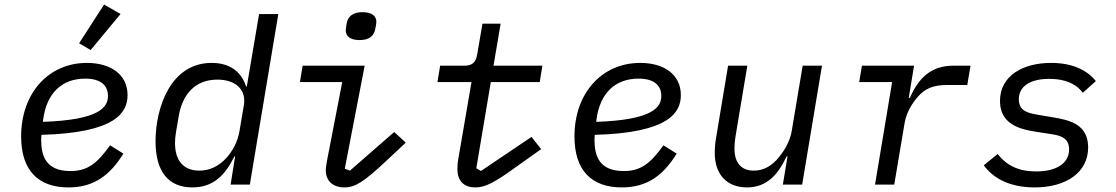

<svg xmlns="http://www.w3.org/2000/svg" viewBox="-20 -801 4841 833"><path d="M277.3 12.1C388.1 12.1 457.7 -41.2 515.3 -134.6L457.7 -170.5C399.9 -89.8 358 -58.9 285.5 -58.9C180.8 -58.9 158.7 -122.9 158.7 -193.2C158.7 -195.7 158.7 -206 159.8 -215.9C486.2 -224.8 533.4 -315 533.4 -388.5C533.4 -479 458.5 -528.1 357.2 -528.1C190 -528.1 71.7 -396.3 71.7 -209.2C71.7 -61.8 145.6 12.1 277.3 12.1ZM166.2 -272.4 167.3 -282.7C182.5 -397.4 248.9 -459.9 349.8 -459.9C422.2 -459.9 448.5 -426.1 448.5 -384.9C448.5 -336.3 412.6 -280.5 166.2 -272.4ZM323.2 -613.3 373.2 -583.8 503.2 -740.4 431.5 -781.2Z M980.5 0H1063.9L1187.5 -740.1H1104L1050.8 -425.8H1047.6C1026.3 -492.5 974.4 -528.1 898.1 -528.1C719.1 -528.1 654.8 -331.7 654.8 -187.9C654.8 -57.2 710.2 12.1 814.6 12.1C905.5 12.1 957 -41.2 996.8 -122.2H1000ZM739.3 -180.8C739.3 -193.9 740.4 -208.1 743.3 -225.9L755.3 -296.5C771 -391.3 826.3 -455.6 923.3 -455.6C998.6 -455.6 1049.7 -415.1 1038 -344.5L1019.2 -233.3C1011.4 -185.7 988.3 -145.2 963.1 -116.8C927.9 -77.8 887.4 -60.7 844.8 -60.7C774.5 -60.7 739.3 -105.8 739.3 -180.8Z M1540.1 -627.1C1582 -627.1 1603.3 -645.6 1608.3 -676.5C1610.8 -689.6 1612.9 -698.5 1612.9 -706.7C1612.9 -728.7 1596.9 -748.2 1552.6 -748.2C1511 -748.2 1489.3 -729.8 1484 -698.9C1482.2 -685.7 1480.1 -676.8 1480.1 -669C1480.1 -646.7 1495.7 -627.1 1540.1 -627.1ZM1281.2 -445H1464.8L1398.8 -104.4C1396.7 -90.2 1393.5 -74.9 1393.5 -61.4C1393.5 -18.5 1421.9 12.1 1474.4 12.1C1521.7 12.1 1560 -13.5 1652 -99.4L1740.4 -182.2L1690.3 -228.3L1498.2 -60.7L1475.9 -69.2L1562.1 -516H1293Z M2042.6 12.1C2085.9 12.1 2126.8 -9.9 2219.1 -76.7L2327.8 -154.1L2285.9 -207L2066.8 -59.3L2046.5 -71L2109.4 -445H2321.7L2333.1 -516H2121.1L2152 -698.2H2073.2L2050.1 -563.9C2044 -528.4 2027.7 -516 1992.9 -516H1889.6L1877.8 -445H2025.6L1967.7 -107.6C1965.2 -95.2 1964.5 -76.3 1964.5 -66.8C1964.5 -16 1992.5 12.1 2042.6 12.1Z M2677.9 12.1C2788.7 12.1 2858.3 -41.2 2915.8 -134.6L2858.3 -170.5C2800.4 -89.8 2758.5 -58.9 2686.1 -58.9C2581.3 -58.9 2559.3 -122.9 2559.3 -193.2C2559.3 -195.7 2559.3 -206 2560.4 -215.9C2886.7 -224.8 2933.9 -315 2933.9 -388.5C2933.9 -479 2859 -528.1 2757.8 -528.1C2590.6 -528.1 2472.3 -396.3 2472.3 -209.2C2472.3 -61.8 2546.2 12.1 2677.9 12.1ZM2566.8 -272.4 2567.8 -282.7C2583.1 -397.4 2649.5 -459.9 2750.4 -459.9C2822.8 -459.9 2849.1 -426.1 2849.1 -384.9C2849.1 -336.3 2813.2 -280.5 2566.8 -272.4Z M3376.4 0H3460.2L3546.2 -516H3462.4L3414.8 -232.2C3405.2 -174.7 3368.3 -129.6 3356.9 -115.8C3328.1 -82 3294.4 -60.7 3250 -60.7C3193.2 -60.7 3166.5 -98.4 3166.5 -156.2C3166.5 -168.7 3167.6 -188.6 3171.5 -212L3222.3 -516H3138.8L3087.4 -207C3082.7 -182.2 3081 -157.7 3081 -137.1C3081 -44 3133.9 12.1 3220.9 12.1C3304 12.1 3354.4 -40.1 3392.4 -122.2H3396.7Z M3859.7 0 3904.5 -266.3C3914.1 -324.2 3948.9 -365.8 3962 -381C3992.2 -416.2 4028.8 -432.2 4088.1 -432.2H4176.5L4190.7 -516H4116.1C4017 -516 3964.1 -459.9 3927.6 -376.4H3922.6L3945.7 -516H3719.5L3707.7 -445H3850.5L3776.3 0Z M4468.4 12.1C4607.2 12.1 4701 -54 4701 -161.6C4701 -262.4 4618.6 -280.2 4551.1 -291.5L4477.6 -304C4436.4 -311.1 4400.2 -321.7 4400.2 -370C4400.2 -424.4 4446 -458.8 4532 -458.8C4616.5 -458.8 4658.7 -425.8 4677.6 -398.4L4734.4 -449.2C4695.7 -497.9 4630.7 -528.1 4540.5 -528.1C4417.6 -528.1 4318.5 -472.3 4318.5 -362.9C4318.5 -267.4 4395.2 -241.5 4470.2 -230.1L4545.1 -218.4C4586.3 -212.4 4618.3 -198.9 4618.3 -152.7C4618.3 -92.7 4563.9 -57.2 4475.1 -57.2C4398.8 -57.2 4347.3 -83.5 4308.2 -132.8L4248.2 -83.8C4292.6 -22.7 4367.9 12.1 4468.4 12.1Z"/></svg>

Font: Margiela Mono Italic Text It
Style: Regular
Weight: 400
Designer: Mike Abbink, Paul van der Laan, Pieter van Rosmalen
Foundry: Bold Monday
Version: Version 2.003 2021